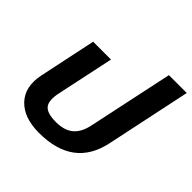

<svg xmlns="http://www.w3.org/2000/svg" viewBox="-182 -859 1027 1027"><g transform="rotate(45 331.5 -345.0)"><path d="M255 10Q140 10 82.5 -51Q25 -112 47 -217L115 -540H250L181 -215Q167 -149 189 -122Q211 -95 278 -95Q341 -95 376.5 -124.5Q412 -154 425 -215L528 -700H663L561 -217Q513 10 255 10Z"/></g></svg>

Font: Kanit Medium
Style: Italic
Weight: 500
Italic angle: -12°
Designer: Katatrad Team
Foundry: CadsonDemak
Version: Version 2.000; ttfautohint (v1.8.3)